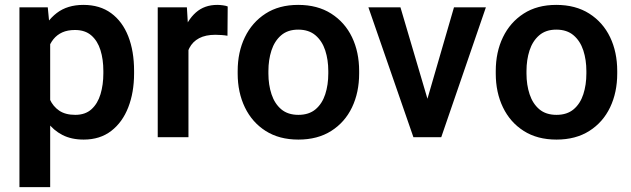

<svg xmlns="http://www.w3.org/2000/svg" viewBox="-20 -558 2567 781"><path d="M320.3 9.8Q270.5 9.8 233.9 -9Q197.3 -27.8 172.1 -62Q147 -96.2 131.8 -142.3Q116.7 -188.5 109.9 -243.2V-277.3Q118.7 -354.5 143.1 -413.1Q167.5 -471.7 210.7 -504.9Q253.9 -538.1 319.3 -538.1Q386.2 -538.1 432.1 -504.4Q478 -470.7 501.7 -410.4Q525.4 -350.1 525.4 -269.5V-259.3Q525.4 -182.1 501.7 -121.3Q478 -60.5 432.4 -25.4Q386.7 9.8 320.3 9.8ZM59.1 203.1V-528.3H174.3L184.1 -426.8V203.1ZM286.1 -90.8Q327.1 -90.8 352.3 -113.8Q377.4 -136.7 388.9 -175Q400.4 -213.4 400.4 -259.3V-269.5Q400.4 -316.4 388.7 -354Q377 -391.6 351.6 -413.8Q326.2 -436 285.2 -436Q254.9 -436 233.4 -426.3Q211.9 -416.5 197.5 -398.7Q183.1 -380.9 175 -356.2Q167 -331.5 164.1 -301.8V-218.8Q169.4 -183.1 182.6 -154.1Q195.8 -125 220.9 -107.9Q246.1 -90.8 286.1 -90.8Z M746.6 0H621.6V-528.3H740.2L746.6 -421.9ZM905.3 -412.6Q894 -414.6 881.1 -415.5Q868.2 -416.5 856 -416.5Q816.4 -416.5 790 -402.6Q763.7 -388.7 750.2 -362.5Q736.8 -336.4 734.4 -300.3L706.5 -302.2Q706.5 -369.1 724.1 -422.6Q741.7 -476.1 776.6 -507.1Q811.5 -538.1 863.8 -538.1Q874 -538.1 886.7 -536.4Q899.4 -534.7 906.2 -531.7Z M946.8 -269Q946.8 -346.2 976.1 -406.7Q1005.4 -467.3 1060.3 -502.7Q1115.2 -538.1 1192.9 -538.1Q1271.5 -538.1 1327.1 -502.7Q1382.8 -467.3 1411.9 -406.7Q1440.9 -346.2 1440.9 -269V-258.8Q1440.9 -182.1 1411.9 -121.3Q1382.8 -60.5 1327.4 -25.4Q1272 9.8 1193.8 9.8Q1115.7 9.8 1060.5 -25.4Q1005.4 -60.5 976.1 -121.3Q946.8 -182.1 946.8 -258.8ZM1071.8 -258.8Q1071.8 -212.9 1084.5 -174.6Q1097.2 -136.2 1124 -113.5Q1150.9 -90.8 1193.8 -90.8Q1236.8 -90.8 1263.7 -113.5Q1290.5 -136.2 1303 -174.6Q1315.4 -212.9 1315.4 -258.8V-269Q1315.4 -314.5 1303 -352.8Q1290.5 -391.1 1263.4 -414.3Q1236.3 -437.5 1192.9 -437.5Q1150.4 -437.5 1123.5 -414.3Q1096.7 -391.1 1084.2 -352.8Q1071.8 -314.5 1071.8 -269Z M1826.7 -528.3H1956.5L1774.9 0H1694.3L1701.7 -97.7ZM1736.3 -96.7 1741.7 0H1661.6L1478.5 -528.3H1608.9Z M1996.6 -269Q1996.6 -346.2 2025.9 -406.7Q2055.2 -467.3 2110.1 -502.7Q2165 -538.1 2242.7 -538.1Q2321.3 -538.1 2377 -502.7Q2432.6 -467.3 2461.7 -406.7Q2490.7 -346.2 2490.7 -269V-258.8Q2490.7 -182.1 2461.7 -121.3Q2432.6 -60.5 2377.2 -25.4Q2321.8 9.8 2243.7 9.8Q2165.5 9.8 2110.4 -25.4Q2055.2 -60.5 2025.9 -121.3Q1996.6 -182.1 1996.6 -258.8ZM2121.6 -258.8Q2121.6 -212.9 2134.3 -174.6Q2147 -136.2 2173.8 -113.5Q2200.7 -90.8 2243.7 -90.8Q2286.6 -90.8 2313.5 -113.5Q2340.3 -136.2 2352.8 -174.6Q2365.2 -212.9 2365.2 -258.8V-269Q2365.2 -314.5 2352.8 -352.8Q2340.3 -391.1 2313.2 -414.3Q2286.1 -437.5 2242.7 -437.5Q2200.2 -437.5 2173.3 -414.3Q2146.5 -391.1 2134 -352.8Q2121.6 -314.5 2121.6 -269Z"/></svg>

Font: Heebo SemiBold
Style: Regular
Weight: 600
Designer: Oded Ezer
Foundry: Ezer Type House
Version: Version 3.100